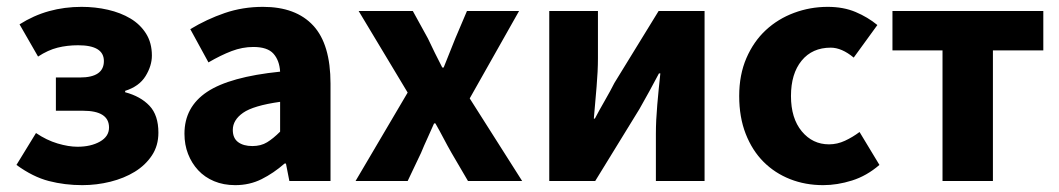

<svg xmlns="http://www.w3.org/2000/svg" viewBox="-20 -528 3089 560"><path d="M220 12Q169 12 122.5 0Q76 -12 28 -47L85 -140Q116 -119 148 -109.5Q180 -100 206 -100Q245 -100 271.5 -115Q298 -130 298 -156Q298 -205 222 -205H143V-302H213Q283 -302 283 -350Q283 -396 208 -396Q176 -396 148 -389Q120 -382 91 -363L37 -457Q78 -483 123 -495.5Q168 -508 218 -508Q258 -508 295 -499.5Q332 -491 360.5 -474Q389 -457 406 -430Q423 -403 423 -366Q423 -336 404.5 -306Q386 -276 345 -263V-259Q390 -247 416 -219.5Q442 -192 442 -141Q442 -103 423 -74.5Q404 -46 373 -27Q342 -8 302 2Q262 12 220 12Z M666 12Q632 12 604.5 0.5Q577 -11 558 -31.5Q539 -52 528.5 -79Q518 -106 518 -138Q518 -216 584 -260Q650 -304 797 -319Q795 -352 777.5 -371.5Q760 -391 719 -391Q687 -391 655.5 -379Q624 -367 588 -346L535 -443Q583 -472 635.5 -490Q688 -508 747 -508Q843 -508 893.5 -453.5Q944 -399 944 -284V0H824L814 -51H810Q778 -23 743 -5.5Q708 12 666 12ZM716 -102Q741 -102 759 -113Q777 -124 797 -144V-231Q719 -220 689 -199Q659 -178 659 -149Q659 -125 674.5 -113.5Q690 -102 716 -102Z M1017 0 1169 -258 1026 -496H1184L1228 -416Q1238 -395 1248.5 -373.5Q1259 -352 1270 -331H1274Q1282 -352 1291 -373.5Q1300 -395 1308 -416L1342 -496H1494L1350 -241L1503 0H1345L1297 -82Q1285 -103 1273.5 -125Q1262 -147 1250 -168H1246Q1237 -147 1227 -125.5Q1217 -104 1208 -82L1169 0Z M1582 0V-496H1724V-358Q1724 -321 1720 -274.5Q1716 -228 1712 -182H1715Q1727 -205 1744 -234.5Q1761 -264 1772 -286L1901 -496H2035V0H1893V-138Q1893 -176 1897 -222Q1901 -268 1906 -314H1902Q1890 -291 1873.5 -261Q1857 -231 1845 -210L1716 0Z M2381 12Q2329 12 2284.5 -5.5Q2240 -23 2207 -56Q2174 -89 2155 -137.5Q2136 -186 2136 -248Q2136 -310 2157 -358.5Q2178 -407 2213.5 -440Q2249 -473 2296 -490.5Q2343 -508 2394 -508Q2440 -508 2475.5 -493Q2511 -478 2539 -455L2470 -360Q2435 -389 2403 -389Q2349 -389 2318 -351Q2287 -313 2287 -248Q2287 -183 2318.5 -145Q2350 -107 2398 -107Q2422 -107 2444.5 -117.5Q2467 -128 2487 -143L2545 -47Q2508 -15 2465 -1.5Q2422 12 2381 12Z M2729 0V-381H2583V-496H3023V-381H2876V0Z"/></svg>

Font: TT Toshiba Sans
Style: Bold
Weight: 700
Designer: Paul D. Hunt
Foundry: Toshiba Corporation
Version: Version 2.020;PS 2.000;hotconv 1.0.86;makeotf.lib2.5.63406